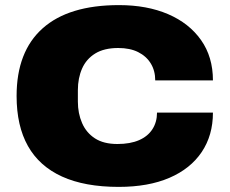

<svg xmlns="http://www.w3.org/2000/svg" viewBox="-20 -720 899 752"><path d="M445 12Q312 12 223 -28.5Q134 -69 89.5 -148Q45 -227 45 -344Q45 -518 147 -609Q249 -700 446 -700Q556 -700 638.5 -664.5Q721 -629 767.5 -563Q814 -497 814 -405H588Q588 -443 570.5 -471.5Q553 -500 521 -516Q489 -532 443 -532Q388 -532 353 -510.5Q318 -489 301.5 -451.5Q285 -414 285 -367V-322Q285 -276 301.5 -238Q318 -200 352 -178Q386 -156 440 -156Q490 -156 524.5 -171Q559 -186 577 -214Q595 -242 595 -279H814Q814 -190 770 -124.5Q726 -59 643.5 -23.5Q561 12 445 12Z"/></svg>

Font: Archivo SemiBold SemiExpanded Black
Style: Regular
Weight: 900
Width: 6
Version: Version 2.001